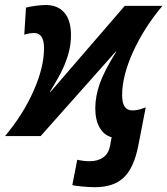

<svg xmlns="http://www.w3.org/2000/svg" viewBox="-38 -552 679 779"><path d="M432.1 -343.3 127 0H-17.6Q54.2 -85 97.4 -181.4Q140.6 -277.8 140.6 -356.4Q140.6 -418 100.6 -418Q81.1 -418 60.5 -411.1L67.4 -521Q79.6 -524.9 105.2 -528.3Q130.9 -531.7 147.5 -531.7Q196.3 -531.7 223.1 -500.7Q250 -469.7 250 -409.2Q250 -374 241.2 -340.3Q232.4 -306.6 216.8 -272.9Q201.2 -239.3 164.6 -179.7L166.5 -178.7L468.3 -528.3H621.1Q546.9 -440.4 502.2 -342.3Q457.5 -244.1 457.5 -165.5Q457.5 -104 499 -104Q521 -104 544.4 -113.3L553.2 -116.2L523.4 37.6Q505.9 127.9 464.8 167.7Q423.8 207.5 347.2 207.5Q323.2 207.5 294.4 204.6Q265.6 201.7 255.4 199.2L275.4 96.2Q302.2 102.1 325.2 102.1Q359.9 102.1 381.3 86.2Q402.8 70.3 408.2 41L415 4.9Q383.3 -3.9 366 -34.7Q348.6 -65.4 348.6 -112.8Q348.6 -160.6 366.7 -212.4Q384.8 -264.2 433.6 -342.3Z"/></svg>

Font: Cousine
Style: Bold Italic
Weight: 700
Italic angle: -12°
Monospace: yes
Designer: Steve Matteson
Foundry: Ascender Corporation
Version: Version 1.20